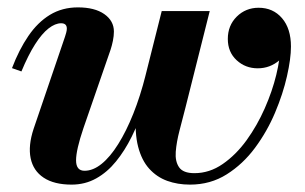

<svg xmlns="http://www.w3.org/2000/svg" viewBox="-20 -490 826 520"><path d="M494.5 10Q461 10 432.8 -0.2Q404.5 -10.5 384 -33.2Q363.5 -56 354 -93Q344.5 -130 348.5 -184L418 -460H548L482.5 -199.5Q474.5 -168 466.2 -136.5Q458 -105 456 -79Q454 -53 465 -37Q476 -21 506.5 -21Q547.5 -21 583.2 -45.8Q619 -70.5 647.8 -110.2Q676.5 -150 697 -196.5Q717.5 -243 728.2 -287.2Q739 -331.5 739 -364Q739 -400 725 -420.8Q711 -441.5 680.5 -442V-468Q705 -468 723.5 -455.8Q742 -443.5 752.2 -424.8Q762.5 -406 762.5 -387Q762.5 -349 737 -327Q711.5 -305 678 -305Q644.5 -305 620.8 -327Q597 -349 597 -384.5Q597 -421 621.2 -445Q645.5 -469 680.5 -469Q719.5 -469 743.8 -440.8Q768 -412.5 768 -364Q768 -331 757.2 -283.5Q746.5 -236 725 -185Q703.5 -134 670.8 -89.8Q638 -45.5 594 -17.8Q550 10 494.5 10ZM174 10Q126.5 10 98.2 -8.8Q70 -27.5 63 -61.5Q56 -95.5 71 -141L156 -390.5Q157.5 -395 159.2 -401.2Q161 -407.5 161 -412.5Q161 -427 145.5 -427Q129.5 -427 111.5 -413Q93.5 -399 75 -370Q56.5 -341 38 -296.5L12.5 -305.5Q31.5 -355.5 56.8 -392.5Q82 -429.5 115.2 -449.8Q148.5 -470 191 -470Q236.5 -470 262.5 -451.8Q288.5 -433.5 288.5 -404.5Q288.5 -393 285.8 -379.5Q283 -366 279.5 -355.5L206 -143Q186 -84 186 -55.8Q186 -27.5 209 -27.5Q232 -27.5 255.2 -46.2Q278.5 -65 300.2 -99.8Q322 -134.5 341 -182Q360 -229.5 374.5 -287H395.5Q384.5 -243.5 370 -200.8Q355.5 -158 336.8 -120Q318 -82 294.2 -52.8Q270.5 -23.5 240.5 -6.8Q210.5 10 174 10Z"/></svg>

Font: Bodoni Moda 9pt
Style: Bold Italic
Weight: 700
Italic angle: -13°
Designer: Owen Earl
Foundry: indestructible type
Version: Version 2.004